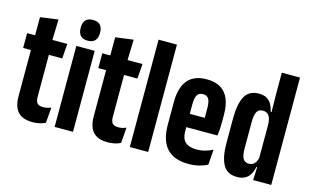

<svg xmlns="http://www.w3.org/2000/svg" viewBox="-84 -907 1857 1146"><g transform="rotate(15 844.5 -334.5)"><path d="M174 7Q133 7 106.8 -7.2Q80.5 -21.5 67.8 -50Q55 -78.5 55 -120V-481.5H166V-146.5Q166 -119 177.2 -107.5Q188.5 -96 214 -96Q227.5 -96 239.2 -99Q251 -102 261.5 -106.5L254 -10.5Q239.5 -2.5 219.2 2.2Q199 7 174 7ZM7 -406.5V-498H255.5L248.5 -406.5ZM56.5 -489.5V-610L167 -625L163 -489.5Z M310.5 0V-500.5H424V0ZM367 -548Q336.5 -548 322 -564.5Q307.5 -581 307.5 -609.5V-615Q307.5 -643.5 322 -659.8Q336.5 -676 367 -676Q398 -676 412.5 -659.8Q427 -643.5 427 -615V-609.5Q427 -581 412.5 -564.5Q398 -548 367 -548Z M638.5 7Q597.5 7 571.2 -7.2Q545 -21.5 532.2 -50Q519.5 -78.5 519.5 -120V-481.5H630.5V-146.5Q630.5 -119 641.8 -107.5Q653 -96 678.5 -96Q692 -96 703.8 -99Q715.5 -102 726 -106.5L718.5 -10.5Q704 -2.5 683.8 2.2Q663.5 7 638.5 7ZM471.5 -406.5V-498H720L713 -406.5ZM521 -489.5V-610L631.5 -625L627.5 -489.5Z M775 0V-663.5H888.5V0Z M1138.5 7Q1049 7 1004.2 -41.5Q959.5 -90 959.5 -187.5V-327.5Q959.5 -417 998 -463.2Q1036.5 -509.5 1116 -509.5Q1167.5 -509.5 1201.2 -489Q1235 -468.5 1251.5 -428.8Q1268 -389 1268 -331.5V-287Q1268 -265.5 1266.8 -244.5Q1265.5 -223.5 1262 -202H1162Q1162 -247 1162 -281Q1162 -315 1162 -342.5Q1162 -368.5 1157.5 -385.2Q1153 -402 1143 -410Q1133 -418 1116 -418Q1090.5 -418 1080 -399.8Q1069.5 -381.5 1069.5 -342.5V-251L1070 -232.5V-175.5Q1070 -153 1075.8 -136.8Q1081.5 -120.5 1093.2 -110Q1105 -99.5 1122.2 -94.2Q1139.5 -89 1162.5 -89Q1190.5 -89 1215.8 -96Q1241 -103 1262 -114L1255 -20Q1233.5 -8 1203.5 -0.5Q1173.5 7 1138.5 7ZM1030 -202V-284H1237V-202Z M1437.5 7Q1377.5 7 1351.8 -38.8Q1326 -84.5 1326 -172.5V-323.5Q1326 -414.5 1351.5 -461Q1377 -507.5 1438 -507.5Q1468 -507.5 1487 -496.2Q1506 -485 1516.8 -465.2Q1527.5 -445.5 1533 -420.5H1561.5L1538 -340.5Q1538 -364 1532.5 -380.8Q1527 -397.5 1515.8 -406.5Q1504.5 -415.5 1486.5 -415.5Q1460.5 -415.5 1449.8 -395.5Q1439 -375.5 1439 -334.5V-168Q1439 -128 1449.8 -107.8Q1460.5 -87.5 1486.5 -87.5Q1501.5 -87.5 1512 -94.2Q1522.5 -101 1529.2 -113Q1536 -125 1539 -140L1556.5 -81H1535.5Q1531 -56.5 1519.8 -36.2Q1508.5 -16 1488.8 -4.5Q1469 7 1437.5 7ZM1537 0 1541 -96.5 1538 -103.5V-388.5L1538.5 -403.5L1536.5 -540.5V-663.5H1649V0Z"/></g></svg>

Font: Anek Tamil Condensed SemiBold
Style: Regular
Weight: 600
Width: 3
Designer: Aadarsh Rajan (Tamil), Yesha Goshar (Latin)
Foundry: Ek Type
Version: Version 1.003